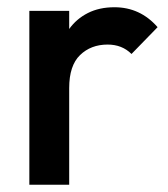

<svg xmlns="http://www.w3.org/2000/svg" viewBox="-20 -510 465 530"><path d="M61 0V-480H171V-430Q191 -458 222.5 -474Q254 -490 296 -490Q367 -490 415 -435L343 -361Q317 -387 277 -387Q231 -387 201 -358Q171 -329 171 -267V0Z"/></svg>

Font: Outfit Medium
Style: Regular
Weight: 500
Designer: Rodrigo Fuenzalida
Foundry: fragTYPE
Version: Version 1.100; ttfautohint (v1.8.4.7-5d5b);gftools[0.9.27]